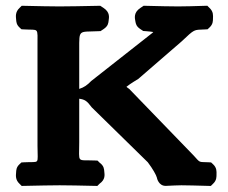

<svg xmlns="http://www.w3.org/2000/svg" viewBox="-20 -635 780 658"><path d="M251.5 -296.7C270.1 -293.9 277.4 -290.2 294.4 -267.1L486.5 -78.9C503.5 -56.6 515.8 -34.3 517.6 -26.4C517.7 -24.2 523.7 2 547.5 2H548.1L548.7 2C568.6 1 590.6 0 601.5 0C618.7 0 656.9 1 691.8 2L702.5 2.3L710.2 -5.3C722.9 -17.1 721.9 -29.4 722 -38C722.1 -46.9 723.4 -59.9 710.2 -72.1L703.4 -78.4L693.9 -78.9C660.1 -80.6 667.5 -75.7 643.7 -102L422.8 -330.3C417.4 -334 415.5 -335.4 413.3 -337.5C416.3 -340.2 428.6 -349.4 453.6 -364.3L602.2 -492.9C648.4 -536.4 643.2 -532.4 681.7 -534.1L691.3 -534.6L698.1 -540.9C710.4 -552.2 709.7 -563.8 709.9 -572C710.2 -581.4 711.8 -595.1 698.1 -607.7L690.5 -615.3L679.7 -615C647.8 -614 613.8 -613 590.5 -613C565 -613 523 -614 483.1 -615L472.4 -615.3L461 -607.7C437.2 -591.9 441.8 -573 444.1 -561C445.5 -554.2 446.5 -544.9 461 -535.3L470.8 -528.8L480.5 -528.1C489.8 -527.3 497.6 -526.7 505.3 -525.3C505 -525 503.5 -523.4 502.5 -522.4L292.5 -357.3C279.2 -343.4 268 -335.5 251.5 -330.3V-466C251.5 -534.5 249.2 -525.2 314.5 -528L324.6 -528.4L335 -535.3C351.1 -546 351.3 -556.6 352.3 -564.3C353.8 -575.5 357.5 -592.7 335 -607.7L323.6 -615.2L313 -615C264 -614 214 -613 183.5 -613C156 -613 109 -614 65 -615L54.4 -615.2L46.8 -607.7C31.8 -593.8 34.3 -578 35.3 -567.6C36 -560.5 36.1 -550.8 46.8 -540.9L53.4 -534.7L62.8 -534.2C114.2 -530.9 108.5 -544.2 108.5 -476.9V-136.1C108.5 -67.3 118.7 -82.1 62.9 -78.8L53.5 -78.3L46.8 -72.1C35.6 -61.8 35.7 -51.4 35.2 -43.9C34.4 -33.9 32.2 -18.8 46.8 -5.3L54.3 2.2L65 2C110 1 158 0 184.5 0C213 0 258.9 1 302.9 2L313.6 2.2L321.1 -5.3C341.8 -19.9 338.5 -36.3 337.4 -47.1C336.6 -55.2 336.8 -66.4 321.2 -77.7L314.3 -84.6L304.5 -85C241.8 -87.7 251.5 -74.1 251.5 -147Z"/></svg>

Font: Linux Libertine Mono O 
Style: Mono Bold
Weight: 400
Designer: Philipp H. Poll
Foundry: Philipp H. Poll
Version: Version 5.1.7